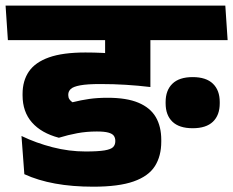

<svg xmlns="http://www.w3.org/2000/svg" viewBox="-44 -664 856 706"><path d="M664.5 -192.5Q714 -192.5 739 -216.5Q764 -240.5 764 -284V-289Q764 -332 739 -356.2Q714 -380.5 664.5 -380.5Q615 -380.5 590 -356.2Q565 -332 565 -289V-284Q565 -240.5 590 -216.5Q615 -192.5 664.5 -192.5ZM793 -516.5 784.5 -643.5H540L549 -516.5ZM308.5 -516.5H591.5L583 -643.5H299.5ZM509 -559.5H342.5V-464H509ZM602 -516.5 593 -643.5H-23.5L-15 -516.5ZM342.5 -555V-381.5Q353.5 -379 376.5 -374.5Q399.5 -370 426 -364.5Q452.5 -359 475.2 -354.2Q498 -349.5 509 -347.5V-555ZM35 -164 45.5 -23.5Q95.5 -0.5 158.8 11Q222 22.5 298.5 22.5Q392.5 22.5 447.2 3.2Q502 -16 525.5 -53Q549 -90 549 -143V-149.5Q549 -199 528.8 -233.5Q508.5 -268 465.2 -286.2Q422 -304.5 352 -304.5Q314 -304.5 284.2 -300.2Q254.5 -296 222.5 -288Q215.5 -292.5 211.2 -299Q207 -305.5 207 -314V-316Q207 -328 216.2 -336.8Q225.5 -345.5 251 -350.2Q276.5 -355 325 -355Q374 -355 418.5 -352.2Q463 -349.5 509 -344V-448.5Q450 -459 392 -465Q334 -471 270 -471Q187 -471 136.2 -453Q85.5 -435 62.2 -401Q39 -367 39 -318.5V-313.5Q39 -253 73.5 -213.8Q108 -174.5 172.5 -157.5Q206.5 -168 240.2 -174.2Q274 -180.5 312 -180.5Q339.5 -180.5 354.2 -176.5Q369 -172.5 374.5 -164.8Q380 -157 380 -146V-145Q380 -131.5 372 -123.2Q364 -115 340.5 -111Q317 -107 270.5 -107Q210 -107 149.5 -122.5Q89 -138 35 -164Z"/></svg>

Font: Anek Devanagari ExtraBold
Style: Regular
Weight: 800
Designer: Kailash Malviya (Devanagari) & Yesha Goshar (Latin)
Foundry: Ek Type
Version: Version 1.003